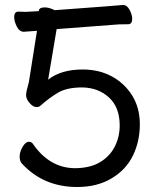

<svg xmlns="http://www.w3.org/2000/svg" viewBox="-20 -728 640 773"><path d="M291 24.9Q154.8 24.9 67.9 -69.8Q59.1 -79.1 59.1 -98.1Q59.1 -116.2 71 -136.7Q83 -157.2 96.2 -157.2Q107.9 -157.2 113.8 -147Q179.2 -53.2 278.8 -50.8Q341.8 -50.8 381.8 -74.5Q421.9 -98.1 441.9 -137.5Q461.9 -176.8 461.9 -223.1Q461.9 -295.9 418.9 -335.4Q376 -375 311 -376Q248 -376 211.9 -354Q175.8 -332 142.1 -301.8Q137.2 -296.9 126 -296.9Q113.8 -296.9 99.4 -313Q85 -329.1 85 -345.2Q85 -358.9 96.2 -397L128.9 -604L76.2 -600.1Q58.1 -600.1 47.6 -621.1Q37.1 -642.1 37.1 -659.2Q37.1 -681.2 54.2 -681.2L83 -680.2L136.2 -683.1Q136.2 -698.2 160.2 -698.2Q178.2 -698.2 200.2 -687Q461.9 -706.1 475.1 -708Q491.2 -708 501.7 -688.5Q512.2 -668.9 512.2 -651.9Q512.2 -630.9 496.6 -630.4Q481 -629.9 459 -629.9L208 -610.8L173.8 -407.2Q225.1 -448.2 313 -448.2Q377.9 -448.2 429 -421.1Q480 -394 511.5 -344.5Q543 -294.9 543 -227.1Q543 -159.2 515.4 -102.1Q487.8 -44.9 429.4 -10Q371.1 24.9 291 24.9Z"/></svg>

Font: LXGW WenKai Screen
Style: Regular
Weight: 400
Designer: LXGW / Fontworks Inc.
Foundry: LXGW / Fontworks Inc.
Version: Version 1.510;January 18,2025